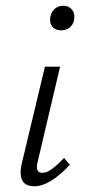

<svg xmlns="http://www.w3.org/2000/svg" viewBox="-20 -646 297 671"><path d="M52 -43Q52 -55 55 -70L137 -413H190L112 -82Q109 -72 109 -62Q109 -42 128 -42Q143 -42 161 -55Q179 -68 204 -94L224 -70Q154 5 100 5Q52 5 52 -43ZM155 -577Q155 -598 168 -612Q181 -626 201 -626Q218 -626 229 -615Q240 -604 240 -587Q240 -566 227 -553Q214 -540 194 -540Q176 -540 165.5 -550Q155 -560 155 -577Z"/></svg>

Font: Ysabeau Semilight
Style: Italic
Weight: 300
Italic angle: -12°
Designer: Christian Thalmann (Catharsis Fonts)
Version: Version 0.003